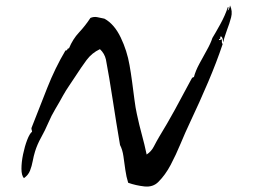

<svg xmlns="http://www.w3.org/2000/svg" viewBox="-20 -691 940 707"><path d="M827 -671Q837 -650 831 -627Q825 -604 816 -581Q812 -569 808 -557.5Q804 -546 802 -535Q802 -535 800.5 -544.5Q799 -554 794 -557Q790 -556 791 -553Q792 -552 791.5 -550Q791 -548 786 -546Q787 -542 791 -544Q795 -547 797 -546Q797 -545 797 -541Q797 -538 797 -535Q797 -532 800 -529Q778 -463 746.5 -389Q715 -315 680 -241Q662 -203 645 -162Q628 -121 608.5 -84Q589 -47 563 -21Q543 -1 511.5 -4.5Q480 -8 452 -18Q445 -40 441.5 -65.5Q438 -91 434.5 -115.5Q431 -140 422 -157Q408 -239 395 -324Q382 -409 370 -472Q365 -494 348 -510Q318 -496 298.5 -469.5Q279 -443 259 -412Q248 -395 235 -376Q222 -357 212 -339Q199 -315 184 -290Q169 -265 158 -239Q146 -211 131.5 -185Q117 -159 109 -133Q104 -117 100.5 -98Q97 -79 90.5 -62.5Q84 -46 68 -35Q59 -45 59 -69.5Q59 -94 65 -123Q71 -152 80 -175.5Q89 -199 98 -206Q98 -209 97 -212Q95 -216 96 -220Q125 -294 154 -367.5Q183 -441 221 -505Q227 -505 228 -509Q229 -513 234 -513Q248 -547 271 -571.5Q294 -596 313 -625Q325 -630 337 -628Q349 -626 361 -623Q364 -622 365 -622Q401 -602 424.5 -553Q448 -504 457 -451Q462 -423 466.5 -389.5Q471 -356 475 -324.5Q479 -293 484 -271Q493 -229 502.5 -194.5Q512 -160 520 -122Q537 -133 546.5 -151.5Q556 -170 566 -187Q596 -236 624 -287Q652 -338 680 -391Q683 -397 686 -402Q689 -407 694 -407Q700 -430 714 -456Q728 -482 742 -507Q756 -532 762 -551Q773 -569 791 -601.5Q809 -634 819 -665Q823 -664 821 -660Q818 -655 819 -652Q824 -657 825.5 -664Q827 -671 827 -671Z"/></svg>

Font: Yuji Boku
Style: Regular
Weight: 400
Designer: Kataoka Yuji
Foundry: Kinuta Font Factory
Version: Version 3.002